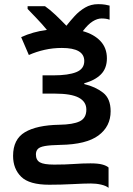

<svg xmlns="http://www.w3.org/2000/svg" viewBox="-20 -690 640 925"><path d="M503 215Q491 205 467.5 199.5Q444 194 418 194Q386 194 330 197Q274 200 217 200Q121 200 82 161.5Q43 123 43 61Q43 -19 100 -53Q157 -87 266 -89Q332 -90 364 -105.5Q396 -121 396 -162Q396 -200 359.5 -219.5Q323 -239 244 -239H185V-327H238Q309 -327 347.5 -342.5Q386 -358 386 -396Q386 -459 278 -459Q235 -459 195 -450Q155 -441 119 -425L82 -511Q138 -537 206 -546Q184 -573 157 -601Q130 -629 113 -647V-660H197Q220 -644 246 -619.5Q272 -595 300 -566Q318 -589 340 -613Q362 -637 390 -653.5Q418 -670 453 -670Q473 -670 487 -667.5Q501 -665 508 -663V-595Q493 -601 469 -601Q449 -601 426.5 -587Q404 -573 379 -540Q433 -525 464 -492Q495 -459 495 -409Q495 -361 466.5 -332Q438 -303 386 -289V-285Q440 -272 476.5 -243.5Q513 -215 513 -154Q513 -81 454.5 -37.5Q396 6 271 8Q222 9 196.5 13.5Q171 18 162 28Q153 38 153 54Q153 81 172 92Q191 103 241 103Q296 103 337 100Q378 97 416 97Q452 97 472.5 102.5Q493 108 503 117Z"/></svg>

Font: Noto Sans Mono SemiBold
Style: Regular
Weight: 600
Designer: Monotype Design Team
Foundry: Monotype Imaging Inc.
Version: Version 2.014; ttfautohint (v1.8.4.7-5d5b)